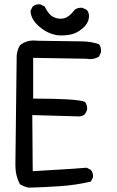

<svg xmlns="http://www.w3.org/2000/svg" viewBox="-20 -854 540 886"><path d="M113 12Q92 8 72 -4Q51 -43 51 -92L57 -597Q59 -623 72 -645Q105 -672 152 -666Q325 -664 363 -663Q401 -662 437 -650Q448 -635 446 -613L437 -593Q411 -577 378 -583L133 -587V-399Q335 -399 372 -384Q384 -368 382 -347L372 -327Q358 -315 337 -317L129 -323L131 -64Q229 -70 279 -73Q329 -76 380 -80L399 -70Q411 -57 409 -35L399 -16Q331 0 258.5 5Q186 10 113 12ZM248 -691Q201 -697 161 -731.5Q121 -766 121 -805L131 -824Q145 -836 166 -834L186 -824Q205 -785 228.5 -774.5Q252 -764 275.5 -769.5Q299 -775 325 -809Q339 -820 360 -818L380 -809Q394 -793 390 -770Q386 -744 360.5 -722.5Q335 -701 307.5 -695Q280 -689 248 -691Z"/></svg>

Font: Kosefont JP
Style: Regular
Weight: 400
Designer: Nozomi Seto 瀬戸のぞみ
Version: Version 3.00;June 19, 2020